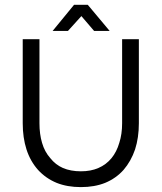

<svg xmlns="http://www.w3.org/2000/svg" viewBox="-20 -762 670 796"><path d="M315.4 13.7Q372.1 13.7 416 -3.9Q460.9 -22.5 492.2 -57.6Q523.4 -93.8 540 -142.6Q555.7 -191.4 555.7 -251Q555.7 -367.2 555.7 -599.6Q538.1 -599.6 486.3 -599.6Q486.3 -512.7 486.3 -251Q486.3 -206.1 474.6 -169.9Q463.9 -132.8 442.4 -106.4Q419.9 -79.1 387.7 -65.4Q356.4 -51.8 315.4 -51.8Q273.4 -51.8 241.2 -65.4Q210 -79.1 188.5 -106.4Q165 -132.8 154.3 -169.9Q143.6 -206.1 143.6 -251Q143.6 -367.2 143.6 -599.6Q127 -599.6 74.2 -599.6Q74.2 -590.8 74.2 -561.5Q74.2 -484.4 74.2 -251Q74.2 -191.4 89.8 -142.6Q105.5 -93.8 137.7 -57.6Q169.9 -22.5 214.8 -3.9Q258.8 13.7 315.4 13.7ZM370.1 -633.8Q386.7 -633.8 434.6 -633.8Q412.1 -661.1 343.8 -742.2Q330.1 -742.2 287.1 -742.2Q264.6 -714.8 198.2 -633.8Q213.9 -633.8 261.7 -633.8Q275.4 -649.4 317.4 -695.3Q330.1 -679.7 370.1 -633.8Z"/></svg>

Font: TextaAlt
Style: Regular
Weight: 400
Designer: Daniel Hernandez & Miguel Hernandez
Version: Version 1.005;com.myfonts.easy.latinotype.texta.alt-regular.